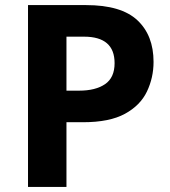

<svg xmlns="http://www.w3.org/2000/svg" viewBox="-20 -734 668 754"><path d="M318 -714Q456 -714 519.5 -654.5Q583 -595 583 -491Q583 -429 557 -374.5Q531 -320 470.5 -287Q410 -254 306 -254H241V0H90V-714ZM310 -590H241V-378H291Q355 -378 392.5 -403.5Q430 -429 430 -486Q430 -590 310 -590Z"/></svg>

Font: Noto Sans Gujarati UI
Style: Bold
Weight: 700
Designer: Jelle Bosma - Monotype Design Team, Universal Thirst
Foundry: Monotype Imaging Inc.
Version: Version 2.106; ttfautohint (v1.8.4.7-5d5b)